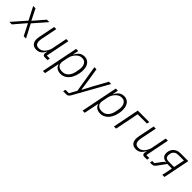

<svg xmlns="http://www.w3.org/2000/svg" viewBox="303 -1911 3498 3498"><g transform="rotate(45 2052.5 -162.0)"><path d="M46 0H-19L212 -263L83 -512H143L249 -300H253L436 -512H500L276 -257L411 0H351L239 -221H235Z M624 -512H679L615 -193Q612 -178 611 -162Q610 -146 610 -136Q610 -88 632 -63Q654 -38 701 -38Q731 -38 758.5 -49.5Q786 -61 810 -87Q833 -113 851 -146.5Q869 -180 876 -215L935 -512H990L898 -49H975L966 0H893Q868 0 856 -12.5Q844 -25 844 -46Q844 -51 844.5 -56.5Q845 -62 847 -70L853 -103H849Q821 -46 781.5 -17Q742 12 685 12Q620 12 586.5 -25Q553 -62 553 -127Q553 -141 555 -158Q557 -175 560 -193Z M1046 200 1189 -512H1244L1221 -400H1224Q1256 -462 1296.5 -493Q1337 -524 1397 -524Q1446 -524 1482 -500Q1518 -476 1537 -432.5Q1556 -389 1556 -331Q1556 -308 1554 -284.5Q1552 -261 1547 -238Q1535 -172 1503.5 -115Q1472 -58 1422.5 -23Q1373 12 1305 12Q1252 12 1213 -14Q1174 -40 1162 -88H1159L1101 200ZM1301 -38Q1373 -38 1419.5 -86Q1466 -134 1483 -219L1494 -278Q1497 -292 1498.5 -306.5Q1500 -321 1500 -337Q1500 -376 1487.5 -406.5Q1475 -437 1450 -455.5Q1425 -474 1384 -474Q1351 -474 1325 -462Q1299 -450 1275 -427Q1249 -403 1229 -369Q1209 -335 1199 -290L1176 -171Q1170 -138 1180 -107.5Q1190 -77 1220 -57.5Q1250 -38 1301 -38Z M1892 -254 2034 -512H2093L1729 140Q1711 173 1693.5 186.5Q1676 200 1646 200H1568L1578 152H1667L1745 11L1660 -512H1714L1755 -254L1783 -54H1787Z M2068 200 2211 -512H2266L2243 -400H2246Q2278 -462 2318.5 -493Q2359 -524 2419 -524Q2468 -524 2504 -500Q2540 -476 2559 -432.5Q2578 -389 2578 -331Q2578 -308 2576 -284.5Q2574 -261 2569 -238Q2557 -172 2525.5 -115Q2494 -58 2444.5 -23Q2395 12 2327 12Q2274 12 2235 -14Q2196 -40 2184 -88H2181L2123 200ZM2323 -38Q2395 -38 2441.5 -86Q2488 -134 2505 -219L2516 -278Q2519 -292 2520.5 -306.5Q2522 -321 2522 -337Q2522 -376 2509.5 -406.5Q2497 -437 2472 -455.5Q2447 -474 2406 -474Q2373 -474 2347 -462Q2321 -450 2297 -427Q2271 -403 2251 -369Q2231 -335 2221 -290L2198 -171Q2192 -138 2202 -107.5Q2212 -77 2242 -57.5Q2272 -38 2323 -38Z M2676 0 2778 -512H3074L3064 -463H2824L2731 0Z M3188 -512H3243L3179 -193Q3176 -178 3175 -162Q3174 -146 3174 -136Q3174 -88 3196 -63Q3218 -38 3265 -38Q3295 -38 3322.5 -49.5Q3350 -61 3374 -87Q3397 -113 3415 -146.5Q3433 -180 3440 -215L3499 -512H3554L3462 -49H3539L3530 0H3457Q3432 0 3420 -12.5Q3408 -25 3408 -46Q3408 -51 3408.5 -56.5Q3409 -62 3411 -70L3417 -103H3413Q3385 -46 3345.5 -17Q3306 12 3249 12Q3184 12 3150.5 -25Q3117 -62 3117 -127Q3117 -141 3119 -158Q3121 -175 3124 -193Z M3604 0 3614 -49H3670L3762 -174Q3773 -189 3785 -197.5Q3797 -206 3813 -207L3814 -211Q3753 -217 3722 -247.5Q3691 -278 3691 -330Q3691 -362 3701.5 -394.5Q3712 -427 3735 -453.5Q3758 -480 3793.5 -496Q3829 -512 3878 -512H4080L3977 0H3922L3964 -205H3847L3730 -45Q3713 -21 3694.5 -10.5Q3676 0 3652 0ZM4016 -463H3877Q3817 -463 3787.5 -436Q3758 -409 3751 -374Q3749 -364 3747.5 -352.5Q3746 -341 3746 -331Q3746 -291 3767.5 -272Q3789 -253 3842 -253H3973Z"/></g></svg>

Font: IBM Plex Sans Light
Style: Italic
Weight: 300
Italic angle: -11.31°
Designer: Mike Abbink, Paul van der Laan, Pieter van Rosmalen
Foundry: Bold Monday
Version: Version 3.201